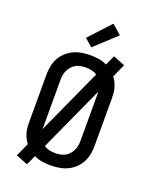

<svg xmlns="http://www.w3.org/2000/svg" viewBox="-185 -1080 969 1230"><g transform="rotate(20 300.0 -465.0)"><path d="M156 53 76 21 117 -70Q106 -84 98 -100.5Q90 -117 85 -134.5Q80 -152 78.5 -170Q77 -188 77 -206V-529Q77 -558 82.5 -587Q88 -616 102 -642Q116 -668 137.5 -688Q159 -708 185.5 -720.5Q212 -733 241.5 -738Q271 -743 300 -743Q329 -743 358 -738.5Q387 -734 413 -721L444 -788L524 -756L483 -665Q494 -651 502 -634.5Q510 -618 515 -600.5Q520 -583 521.5 -565Q523 -547 523 -529V-206Q523 -177 517.5 -148Q512 -119 498 -93Q484 -67 462.5 -47Q441 -27 414.5 -14.5Q388 -2 358.5 3Q329 8 300 8Q271 8 242 3.5Q213 -1 187 -14ZM173 -193 376 -639Q360 -650 340 -654.5Q320 -659 300 -659Q283 -659 265.5 -656Q248 -653 233 -645Q218 -637 206 -624Q194 -611 186.5 -595.5Q179 -580 176 -563Q173 -546 173 -529ZM300 -76Q317 -76 334.5 -79Q352 -82 367 -90Q382 -98 394 -111Q406 -124 413.5 -139.5Q421 -155 424 -172Q427 -189 427 -206V-542L224 -96Q240 -85 260 -80.5Q280 -76 300 -76ZM287 -792 234 -838 369 -983 433 -927Z"/></g></svg>

Font: Iosevka Fixed Medium Extended
Style: Regular
Weight: 500
Width: 7
Monospace: yes
Designer: Belleve Invis
Foundry: Belleve Invis
Version: Version 24.1.1; ttfautohint (v1.8.4)